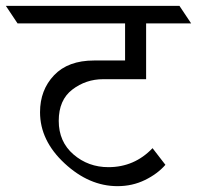

<svg xmlns="http://www.w3.org/2000/svg" viewBox="-80 -695 674 657"><path d="M420 -615V-424H273Q214 -424 167.5 -388.5Q121 -353 121 -281.5Q121 -210 171.5 -166.5Q222 -123 291 -123Q380 -123 442 -188L486 -131Q459 -100 416 -79Q373 -58 322 -58Q225 -58 141 -136Q57 -214 57 -311Q57 -387 105 -437.5Q153 -488 242 -488H348V-615H-20L-60 -675H534L574 -615Z"/></svg>

Font: Halant
Style: Regular
Weight: 400
Designer: Hitesh Malaviya (Devanagari), Satya Rajpurohit (Latin)
Foundry: Indian Type Foundry
Version: Version 1.100;PS 1.0;hotconv 1.0.78;makeotf.lib2.5.61930; tt